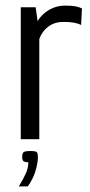

<svg xmlns="http://www.w3.org/2000/svg" viewBox="-20 -496 322 684"><path d="M54 0V-470H107L114 -421Q130 -447 156 -461.5Q182 -476 211 -476Q235 -476 248.5 -473.5Q262 -471 272 -466L269 -407Q257 -413 242 -415.5Q227 -418 206 -418Q175 -418 152.5 -401.5Q130 -385 120 -357V0ZM47 168Q62 144 71.5 123Q81 102 81 82Q66 82 62.5 77Q59 72 59 64Q59 52 63 47Q67 42 89 42Q108 42 111.5 46.5Q115 51 115 63Q115 80 110 100.5Q105 121 96.5 138.5Q88 156 79 168Z"/></svg>

Font: Smooch Sans Thin Medium
Style: Regular
Weight: 500
Version: Version 1.010